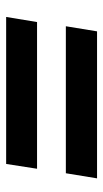

<svg xmlns="http://www.w3.org/2000/svg" viewBox="128 -608 343 640"><g transform="rotate(90 300.0 -287.5)"><path d="M67 -335 84 -439H574L557 -335ZM36 -136 53 -239H542L526 -136Z"/></g></svg>

Font: Mulish ExtraLight ExtraBold
Style: Italic
Weight: 800
Italic angle: -9°
Version: Version 3.603